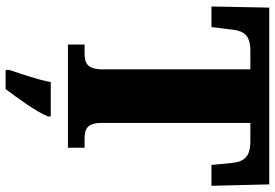

<svg xmlns="http://www.w3.org/2000/svg" viewBox="-167 -587 975 681"><g transform="rotate(90 320.5 -246.5)"><path d="M138 0H504V-59H474C439 -59 416 -66 416 -120V-647H480C536 -647 553 -626 558 -582L565 -509H639L634 -714H7L3 -509H76L85 -582C90 -626 106 -647 162 -647H226V-124C226 -67 203 -59 168 -59H138ZM228 208V221H296C329 177 376 113 393 71V61H271C264 103 241 170 228 208Z"/></g></svg>

Font: Noto Serif Tamil SemiCondensed Black
Style: Regular
Weight: 900
Width: 4
Designer: Indian Type Foundry, Tom Grace, and the Monotype Design Team
Foundry: Monotype Imaging Inc.
Version: Version 2.004